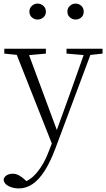

<svg xmlns="http://www.w3.org/2000/svg" viewBox="-32 -780 592 1071"><path d="M73 271Q42 271 16.5 258.5Q-9 246 -12 223Q-9 206 5.5 197.5Q20 189 39 189Q56 189 72.5 197.5Q89 206 105 221L133 246L103 259L83 242Q133 231 173.5 183Q214 135 241 62L269 -11L272 -19L362 -268L447 -508H485L277 48Q248 125 216 174.5Q184 224 148.5 247.5Q113 271 73 271ZM266 43 48 -508H117L289 -44L295 -30ZM-8 -481V-508H224V-481L114 -471H90ZM339 -481V-508H540V-481L459 -472H445ZM177 -671Q160 -671 146 -683Q132 -695 132 -715Q132 -735 146 -747.5Q160 -760 177 -760Q196 -760 210 -747.5Q224 -735 224 -715Q224 -695 210 -683Q196 -671 177 -671ZM390 -671Q372 -671 358 -683Q344 -695 344 -715Q344 -735 358 -747.5Q372 -760 390 -760Q408 -760 421.5 -747.5Q435 -735 435 -715Q435 -695 421.5 -683Q408 -671 390 -671Z"/></svg>

Font: Noto Serif TC
Style: Regular
Weight: 200
Designer: Ryoko NISHIZUKA 西塚涼子 (kana & ideographs); Frank Grießhammer (Latin, Greek & Cyrillic); Wenlong ZHANG 张文龙 (bopomofo); San
Foundry: Adobe
Version: Version 2.001;hotconv 1.1.0;makeotfexe 2.6.0